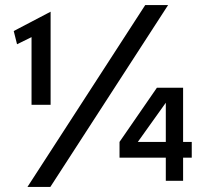

<svg xmlns="http://www.w3.org/2000/svg" viewBox="-20 -711 813 755"><path d="M734 -153H700V-366H597L450 -153V-91H632V0H700V-91H734ZM522 -153 632 -307V-153ZM641 -691H551L88 24H178ZM179 -665 34 -589 47 -537 104 -565V-299H179Z"/></svg>

Font: Quattrocento Sans
Style: Bold
Weight: 700
Designer: Pablo Impallari
Foundry: Pablo Impallari, Igino Marini, Brenda Gallo
Version: Version 2.000